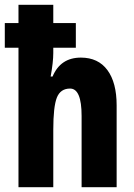

<svg xmlns="http://www.w3.org/2000/svg" viewBox="-24 -780 558 800"><path d="M198 -760V-684H292V-581H198V-559Q198 -521 187 -461H195Q228 -540 313 -540Q385 -540 423.5 -488Q462 -436 462 -341V0H316V-297Q316 -411 268 -411Q228 -411 213 -373.5Q198 -336 198 -239V0H53V-581H-4V-684H53V-760Z"/></svg>

Font: Noto Sans Arabic ExtCond ExtBd
Style: Regular
Weight: 800
Width: 2
Designer: Monotype Design Team, Nadine Chahine, Nizar Qandah and Khaled Hosny
Foundry: Monotype Imaging Inc.
Version: Version 2.012; ttfautohint (v1.8.4.7-5d5b)